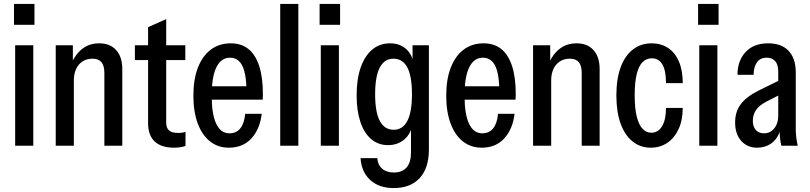

<svg xmlns="http://www.w3.org/2000/svg" viewBox="-20 -740 4115 975"><path d="M57 0V-510H149V0ZM51 -614V-720H155V-614Z M263 0V-510H350V-414H355V0ZM510 0V-369Q510 -407 495 -424.5Q480 -442 450 -442Q419 -442 397.5 -427Q376 -412 365.5 -387.5Q355 -363 355 -333L343 -418Q363 -465 398.5 -492.5Q434 -520 484 -520Q539 -520 570 -485.5Q601 -451 601 -390V0Z M864 10Q799 10 765.5 -21.5Q732 -53 732 -115V-602L824 -643V-117Q824 -90 838.5 -77.5Q853 -65 884 -65Q897 -65 906.5 -66.5Q916 -68 922 -71V1Q912 5 896.5 7.5Q881 10 864 10ZM665 -435V-510H921V-435Z M1142 10Q1087 10 1046.5 -22Q1006 -54 984 -113.5Q962 -173 962 -254Q962 -337 985 -396.5Q1008 -456 1050.5 -488Q1093 -520 1152 -520Q1205 -520 1241 -491.5Q1277 -463 1296 -405.5Q1315 -348 1315 -262Q1315 -255 1314.5 -247.5Q1314 -240 1314 -234H1020V-302H1260L1232 -265Q1232 -361 1211.5 -404Q1191 -447 1148 -447Q1103 -447 1079 -398.5Q1055 -350 1055 -254Q1055 -160 1078 -111.5Q1101 -63 1145 -63Q1181 -63 1201 -89Q1221 -115 1225 -162H1309Q1300 -85 1257 -37.5Q1214 10 1142 10Z M1403 0V-720H1495V0Z M1609 0V-510H1701V0ZM1603 -614V-720H1707V-614Z M1979 215Q1904 215 1859.5 173.5Q1815 132 1811 63H1896Q1898 97 1920.5 116.5Q1943 136 1980 136Q2022 136 2044.5 110.5Q2067 85 2067 35V-112H2074Q2068 -62 2034 -32.5Q2000 -3 1950 -3Q1901 -3 1865 -33.5Q1829 -64 1810 -121Q1791 -178 1791 -256Q1791 -338 1811.5 -397Q1832 -456 1870 -488Q1908 -520 1961 -520Q2011 -520 2043.5 -490Q2076 -460 2082 -408H2075V-510H2158V19Q2158 113 2111.5 164Q2065 215 1979 215ZM1979 -81Q2025 -81 2048.5 -126Q2072 -171 2072 -262Q2072 -353 2048.5 -397.5Q2025 -442 1978 -442Q1932 -442 1908.5 -397Q1885 -352 1885 -261Q1885 -170 1909 -125.5Q1933 -81 1979 -81Z M2426 10Q2371 10 2330.5 -22Q2290 -54 2268 -113.5Q2246 -173 2246 -254Q2246 -337 2269 -396.5Q2292 -456 2334.5 -488Q2377 -520 2436 -520Q2489 -520 2525 -491.5Q2561 -463 2580 -405.5Q2599 -348 2599 -262Q2599 -255 2598.5 -247.5Q2598 -240 2598 -234H2304V-302H2544L2516 -265Q2516 -361 2495.5 -404Q2475 -447 2432 -447Q2387 -447 2363 -398.5Q2339 -350 2339 -254Q2339 -160 2362 -111.5Q2385 -63 2429 -63Q2465 -63 2485 -89Q2505 -115 2509 -162H2593Q2584 -85 2541 -37.5Q2498 10 2426 10Z M2687 0V-510H2774V-414H2779V0ZM2934 0V-369Q2934 -407 2919 -424.5Q2904 -442 2874 -442Q2843 -442 2821.5 -427Q2800 -412 2789.5 -387.5Q2779 -363 2779 -333L2767 -418Q2787 -465 2822.5 -492.5Q2858 -520 2908 -520Q2963 -520 2994 -485.5Q3025 -451 3025 -390V0Z M3284 10Q3232 10 3192.5 -21.5Q3153 -53 3131.5 -112.5Q3110 -172 3110 -256Q3110 -340 3132 -399Q3154 -458 3194.5 -489Q3235 -520 3289 -520Q3337 -520 3372.5 -496.5Q3408 -473 3427.5 -428Q3447 -383 3447 -318H3362Q3362 -382 3343.5 -413Q3325 -444 3290 -444Q3263 -444 3243.5 -425Q3224 -406 3213.5 -364.5Q3203 -323 3203 -256Q3203 -190 3213.5 -148Q3224 -106 3243 -86Q3262 -66 3288 -66Q3322 -66 3342 -99Q3362 -132 3362 -192H3447Q3447 -130 3426 -84.5Q3405 -39 3368.5 -14.5Q3332 10 3284 10Z M3531 0V-510H3623V0ZM3525 -614V-720H3629V-614Z M3948 0Q3943 -18 3941 -39.5Q3939 -61 3939 -85H3932V-377Q3932 -412 3916.5 -429.5Q3901 -447 3874 -447Q3840 -447 3823.5 -423Q3807 -399 3807 -360H3725Q3725 -431 3766 -475.5Q3807 -520 3881 -520Q3949 -520 3985 -481.5Q4021 -443 4021 -373V-85Q4021 -64 4023.5 -42.5Q4026 -21 4031 0ZM3825 10Q3775 10 3744 -24.5Q3713 -59 3713 -118Q3713 -172 3741 -210Q3769 -248 3830 -279L3952 -339V-265L3870 -223Q3836 -205 3819.5 -181.5Q3803 -158 3803 -127Q3803 -97 3818 -80Q3833 -63 3860 -63Q3891 -63 3911.5 -88Q3932 -113 3932 -152L3943 -81Q3929 -35 3897.5 -12.5Q3866 10 3825 10Z"/></svg>

Font: Instrument Sans Condensed Medium
Style: Regular
Weight: 500
Width: 3
Designer: Rodrigo Fuenzalida
Foundry: fragTYPE
Version: Version 1.000;gftools[0.9.28]